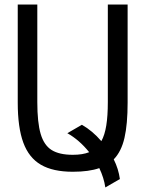

<svg xmlns="http://www.w3.org/2000/svg" viewBox="-20 -747 640 844"><path d="M58 -296V-727H144V-298.5Q144 -208 158.8 -158.2Q173.5 -108.5 207 -87.5Q240.5 -66.5 300 -66.5Q343.5 -66.5 372 -78Q328.5 -132 276 -161.5L340 -198.5Q386.5 -172 425.5 -126.5Q440.5 -153.5 447.2 -195.5Q454 -237.5 454 -298.5V-727H541V-296Q541 -201 527.2 -141Q513.5 -81 480 -46.5Q501 -4.5 507 40L443 77Q437 35 416.5 -8Q371.5 8 300 8Q212.5 8 159.8 -22.8Q107 -53.5 82.5 -120Q58 -186.5 58 -296Z"/></svg>

Font: JuliaMono
Style: Regular
Weight: 400
Monospace: yes
Designer: cormullion
Foundry: corm
Version: Version 0.055; ttfautohint (v1.8.4)